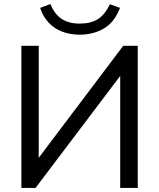

<svg xmlns="http://www.w3.org/2000/svg" viewBox="-20 -932 788 952"><path d="M86 0V-705H172V-119H149L591 -705H663V0H576V-586H599L156 0ZM375 -760Q328 -760 288.5 -775Q249 -790 221 -820Q193 -850 179 -893L230 -912Q250 -862 285.5 -838.5Q321 -815 375 -815Q430 -815 465 -837Q500 -859 525 -911L575 -893Q548 -822 495.5 -791Q443 -760 375 -760Z"/></svg>

Font: Mulish Medium
Style: Regular
Weight: 500
Designer: Vernon Adams
Foundry: Vernon Adams
Version: Version 3.603; ttfautohint (v1.8.3)